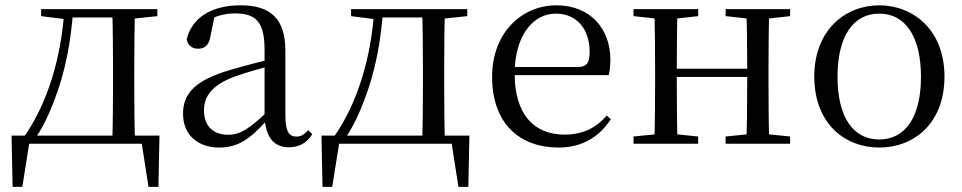

<svg xmlns="http://www.w3.org/2000/svg" viewBox="-20 -551 3689 736"><path d="M545.9 0 520.2 -21.5 549.3 165.4H587.3L591.3 -31.1H24.3L28.3 165.4H65.5L95.2 -21.1L70.9 0ZM410.1 0H497.7C495.7 -48.6 494.7 -160.1 494.7 -228.5V-288.3C494.7 -355.1 495.7 -467.4 497.7 -516H410.1C412.3 -467.4 413.3 -355.1 413.3 -288.3V-228.5C413.3 -160.1 412.3 -48.6 410.1 0ZM137.7 -489.1 230.6 -477.4H239.7V-516H137.7ZM455.1 -477.4H471.5L583.1 -489.1V-516H455.1ZM74.8 -30.4 114.1 -6.8V-19.1C145.1 -63.7 169.1 -115.4 189.2 -169.3C230.2 -274.8 252.8 -394.7 260.6 -516H226.8C215.2 -327.9 160.8 -154.3 74.8 -30.4ZM239.7 -484.1H456.9V-516H239.7Z M819.7 14.6C894.3 14.6 938.6 -19.6 1000.9 -87.1H1024.5L1015.8 -134.4C938.6 -57.1 899.3 -34.4 855.1 -34.4C799 -34.4 761.9 -65.8 761.9 -128.2C761.9 -183 794.6 -225.8 878.6 -257C923.6 -273.5 981.6 -289.3 1034.8 -303.3V-327.7C981 -315.5 916.4 -298.9 860.9 -282.3C728.7 -243.6 681.6 -192.6 681.6 -115.1C681.6 -31.8 740.8 14.6 819.7 14.6ZM1086.8 13.6C1125.7 13.6 1155.8 -2.3 1177.1 -36.7L1161.4 -52.1C1144.8 -33.9 1133 -27.5 1116.4 -27.5C1088.8 -27.5 1074 -45.3 1074 -107.7V-354.6C1074 -479.1 1018.2 -530.6 902.2 -530.6C789.1 -530.6 714.7 -481.7 695.5 -399.7C700.5 -376.8 716.1 -364.3 739.4 -364.3C764 -364.3 781.4 -376.9 786.8 -412.7L803.2 -491.9L759.7 -464.7C804.2 -489.6 841.7 -499.6 880 -499.6C959.2 -499.6 994.2 -470.1 994.2 -359V-99.7C998.7 -28.9 1027.2 13.6 1086.8 13.6Z M1733.9 0 1708.2 -21.5 1737.3 165.4H1775.3L1779.3 -31.1H1212.3L1216.3 165.4H1253.5L1283.2 -21.1L1258.9 0ZM1598.1 0H1685.7C1683.7 -48.6 1682.7 -160.1 1682.7 -228.5V-288.3C1682.7 -355.1 1683.7 -467.4 1685.7 -516H1598.1C1600.3 -467.4 1601.3 -355.1 1601.3 -288.3V-228.5C1601.3 -160.1 1600.3 -48.6 1598.1 0ZM1325.7 -489.1 1418.6 -477.4H1427.7V-516H1325.7ZM1643.1 -477.4H1659.5L1771.1 -489.1V-516H1643.1ZM1262.8 -30.4 1302.1 -6.8V-19.1C1333.1 -63.7 1357.1 -115.4 1377.2 -169.3C1418.2 -274.8 1440.8 -394.7 1448.6 -516H1414.8C1403.2 -327.9 1348.8 -154.3 1262.8 -30.4ZM1427.7 -484.1H1644.9V-516H1427.7Z M2121.3 14.6C2211 14.6 2278 -26.3 2321.6 -94.3L2305.7 -108.1C2264.8 -60.3 2213.7 -35 2143.5 -35C2032.4 -35 1952.9 -106.4 1952.9 -268.7C1952.9 -413.6 2022.8 -498.8 2110.6 -498.8C2192.3 -498.8 2240.3 -437.4 2240.3 -352.3C2240.3 -311.7 2230.3 -294.2 2195.3 -294.2H1904.6V-262.9H2313.4C2317.7 -278.8 2319.7 -298.9 2319.7 -323.2C2319.7 -440.7 2242.6 -530.6 2112.9 -530.6C1980.1 -530.6 1866.4 -425.5 1866.4 -256.8C1866.4 -76.2 1972.8 14.6 2121.3 14.6Z M2488.1 0H2577.3C2575.3 -48.6 2574.3 -160.1 2574.3 -260.2V-279.8C2574.3 -355.1 2575.3 -467.4 2577.3 -516H2488.1C2490.3 -467.4 2491.3 -355.1 2491.3 -288.3V-228.5C2491.3 -160.1 2490.3 -48.6 2488.1 0ZM2840.4 0H2928.9C2926.9 -48.6 2925.9 -160.1 2925.9 -228.5V-288.3C2925.9 -355.1 2926.9 -467.4 2928.9 -516H2840.4C2843.4 -467.4 2844.4 -355.1 2844.4 -279.8V-260.2C2844.4 -160.1 2843.4 -48.6 2840.4 0ZM2408.5 0H2656.3V-27.8L2549.7 -38.6H2517.7L2408.5 -27.8ZM2408.5 -489.1 2517.7 -477.4H2549.7L2656.3 -489.1V-516H2408.5ZM2761.6 0H3008.7V-27.8L2902.8 -38.6H2869.8L2761.6 -27.8ZM2761.6 -489.1 2869.8 -477.4H2902.8L3008.7 -489.1V-516H2761.6ZM2532 -256H2884.9V-287.5H2532Z M3350.5 14.6C3482.8 14.6 3600.5 -77.3 3600.5 -257.8C3600.5 -437.6 3479.2 -530.6 3350.5 -530.6C3221.9 -530.6 3101.4 -437.2 3101.4 -257.8C3101.4 -77.9 3218 14.6 3350.5 14.6ZM3350.5 -16.4C3251 -16.4 3190.5 -100.8 3190.5 -256.6C3190.5 -412.7 3251 -498.8 3350.5 -498.8C3449.3 -498.8 3510.4 -412.7 3510.4 -256.6C3510.4 -100.8 3449.3 -16.4 3350.5 -16.4Z"/></svg>

Font: Source Han Serif TW VF
Style: Regular
Weight: 250
Designer: Ryoko NISHIZUKA 西塚涼子 (kana & ideographs); Frank Grießhammer (Latin, Greek & Cyrillic); Wenlong ZHANG 张文龙 (bopomofo); San
Foundry: Adobe
Version: Version 2.002;hotconv 1.1.0;makeotfexe 2.6.0